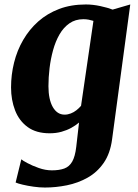

<svg xmlns="http://www.w3.org/2000/svg" viewBox="-20 -587 616 860"><path d="M482 37.5Q473.5 101 444.2 143Q415 185 372 209Q329 233 279.5 243Q230 253 181 253Q157 253 130.5 249.2Q104 245.5 81.8 240.2Q59.5 235 50 230.5L75.5 126.5Q80.5 131.5 102.2 143.2Q124 155 153.8 165.5Q183.5 176 212.5 176Q245.5 176 268 167.8Q290.5 159.5 303.5 136.8Q316.5 114 321.5 71L334 -38Q318.5 -25 299 -14.2Q279.5 -3.5 255.5 3.2Q231.5 10 202.5 10Q142 10 103.8 -18Q65.5 -46 47.5 -92.8Q29.5 -139.5 29.5 -195.5Q29.5 -252 43 -306.5Q56.5 -361 83.8 -408Q111 -455 151.2 -490.8Q191.5 -526.5 244.8 -546.8Q298 -567 364.5 -567Q395.5 -567 429.2 -559.8Q463 -552.5 484.5 -544L563.5 -567ZM398.5 -493.5Q389 -496.5 377.5 -498.8Q366 -501 353.5 -501Q317.5 -501 291 -482.5Q264.5 -464 246.5 -432.8Q228.5 -401.5 217.8 -362.5Q207 -323.5 202 -281.8Q197 -240 197 -201Q197 -171 202 -147.5Q207 -124 216.5 -107.5Q226 -91 239.2 -82.2Q252.5 -73.5 269.5 -73.5Q283.5 -73.5 297 -78.8Q310.5 -84 322 -93Q333.5 -102 343 -113Z"/></svg>

Font: Merriweather 20pt Black
Style: Italic
Weight: 900
Italic angle: -7.8°
Version: Version 2.101